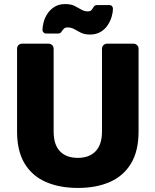

<svg xmlns="http://www.w3.org/2000/svg" viewBox="-20 -915 765 945"><path d="M364 10Q273 10 205.5 -19.5Q138 -49 101 -110.5Q64 -172 64 -267V-675Q64 -686 71 -693Q78 -700 89 -700H218Q229 -700 236.5 -693Q244 -686 244 -675V-268Q244 -203 275 -170.5Q306 -138 363 -138Q419 -138 450.5 -170.5Q482 -203 482 -268V-675Q482 -686 489.5 -693Q497 -700 507 -700H637Q647 -700 654.5 -693Q662 -686 662 -675V-267Q662 -172 625 -110.5Q588 -49 521 -19.5Q454 10 364 10ZM423 -745Q396 -745 378 -754Q360 -763 345.5 -771.5Q331 -780 313 -780Q300 -780 293.5 -773Q287 -766 282 -758Q277 -750 266 -750H206Q199 -750 194 -755.5Q189 -761 189 -767Q189 -783 194.5 -805Q200 -827 213.5 -847.5Q227 -868 248.5 -881.5Q270 -895 301 -895Q329 -895 347 -886Q365 -877 380 -868Q395 -859 412 -859Q426 -859 431.5 -867Q437 -875 442 -882.5Q447 -890 458 -890H518Q527 -890 531.5 -884.5Q536 -879 536 -872Q536 -856 530 -834.5Q524 -813 511 -792.5Q498 -772 476 -758.5Q454 -745 423 -745Z"/></svg>

Font: DVN-Rubik
Style: Bold
Weight: 700
Designer: Hubert and Fischer
Foundry: Hubert & Fischer
Version: Version 2.102